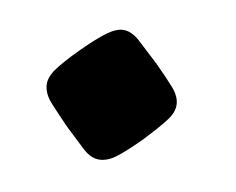

<svg xmlns="http://www.w3.org/2000/svg" viewBox="-39 -478 368 300"><g transform="rotate(10 145.0 -328.0)"><path d="M74.2 -388.2Q96.2 -410.2 110.8 -420.9Q125 -431.2 136.2 -431.2Q148.9 -431.2 162.1 -419.4Q165 -417 195.8 -388.2Q215.3 -368.7 226.1 -356.4Q236.8 -344.2 237.8 -332Q238.8 -319.3 229 -306.2Q219.7 -293.5 195.8 -268.1Q172.4 -244.6 159.2 -234.9Q146 -225.1 132.8 -225.1Q120.6 -225.1 107.9 -236.3Q103 -240.7 91.6 -251.7Q80.1 -262.7 74.2 -268.1Q53.2 -290 44.9 -299.3Q34.2 -311.5 32.7 -324.2Q31.2 -336.4 41 -350.6Q51.3 -365.2 74.2 -388.2Z"/></g></svg>

Font: SimahzazaarabicW05-Medium
Style: Regular
Weight: 500
Designer: Ahmed zaza
Foundry: Ahmed zaza
Version: Version 1.001